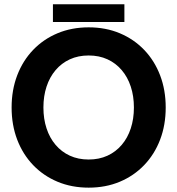

<svg xmlns="http://www.w3.org/2000/svg" viewBox="-20 -863 828 896"><path d="M182.6 -361.3Q182.6 -414.5 197.2 -458.8Q211.7 -503.1 239.4 -535.7Q267 -568.3 306 -586.2Q344.9 -604.1 393.8 -604.1Q442.6 -604.1 481.5 -586.2Q520.5 -568.3 548.1 -535.7Q575.8 -503.1 590.3 -458.8Q604.9 -414.5 604.9 -361.3Q604.9 -308.2 590.3 -263.9Q575.8 -219.5 548.1 -187Q520.5 -154.4 481.5 -136.5Q442.6 -118.6 393.8 -118.6Q344.9 -118.6 306 -136.5Q267 -154.4 239.4 -187Q211.7 -219.5 197.2 -263.9Q182.6 -308.2 182.6 -361.3ZM34.2 -361.3Q34.2 -279.6 60.3 -211.2Q86.4 -142.9 134.5 -92.7Q182.6 -42.5 248.5 -14.9Q314.5 12.7 393.8 12.7Q473.3 12.7 539.1 -14.9Q604.9 -42.5 653 -92.7Q701.1 -142.9 727.2 -211.2Q753.3 -279.6 753.3 -361.3Q753.3 -443.1 727.2 -511.4Q701.1 -579.8 653 -630Q604.9 -680.2 539.1 -707.8Q473.3 -735.4 393.8 -735.4Q314.5 -735.4 248.5 -707.8Q182.6 -680.2 134.5 -630Q86.4 -579.8 60.3 -511.4Q34.2 -443.1 34.2 -361.3ZM227 -760.2H560.5V-843.2H227Z"/></svg>

Font: Giphurs SC
Style: Regular
Weight: 400
Version: Version 0.920